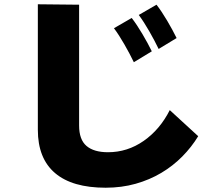

<svg xmlns="http://www.w3.org/2000/svg" viewBox="-20 -790 980 898"><path d="M350 -768V-203Q350 -137 384.5 -107.5Q419 -78 485 -78Q576 -78 652 -131Q728 -184 774 -275L907 -153Q876 -102 832.5 -58Q789 -14 734.5 18.5Q680 51 614.5 69.5Q549 88 474 88Q318 88 237.5 19.5Q157 -49 157 -183V-770ZM712 -768Q736 -737 762 -693Q788 -649 806 -612L722 -561Q713 -580 701.5 -601.5Q690 -623 678 -644Q666 -665 653.5 -684.5Q641 -704 629 -720ZM596 -706Q620 -675 646 -631Q672 -587 690 -550L606 -499Q597 -518 585.5 -539.5Q574 -561 562 -582Q550 -603 537.5 -622.5Q525 -642 513 -658Z"/></svg>

Font: OA Gothic ExtraBold
Style: Regular
Weight: 800
Designer: Choi Chi-young, Lee Jaesang, Lee Juhyun, Han Dohee
Foundry: DDUNGSANG CORP.
Version: Version 1.000;Build 20210203